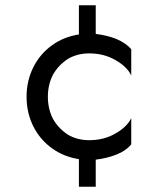

<svg xmlns="http://www.w3.org/2000/svg" viewBox="-20 -598 620 730"><path d="M280 -578H344V-469Q386 -464 422 -450Q458 -435 479 -411V-311Q463 -345 418 -370Q375 -395 319 -395Q274 -395 238 -374Q202 -350 182 -315Q162 -277 162 -230Q162 -183 182 -145Q202 -110 238 -86Q274 -65 319 -65Q375 -65 418 -90Q463 -115 479 -149V-49Q458 -24 422 -10Q386 4 344 9V112H280V7Q222 -2 178 -34Q133 -66 107 -117Q81 -169 81 -230Q81 -291 107 -343Q133 -394 178 -426Q222 -458 280 -467Z"/></svg>

Font: jost-mod-400
Style: Regular
Weight: 400
Version: Version 3.200; ttfautohint (v0.97) -l 8 -r 50 -G 200 -x 14 -